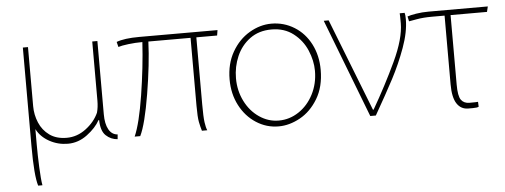

<svg xmlns="http://www.w3.org/2000/svg" viewBox="-46 -596 2347 893"><g transform="rotate(-5 1127.5 -149.0)"><path d="M405 -100Q386 -65 344.5 -34Q303 -3 254 -3Q208 -3 168 -25Q128 -47 109 -84V-13Q109 37 111.5 94.5Q114 152 119 179H99Q84 131 84 -7V-467H108V-191Q108 -151 123.5 -114Q139 -77 171 -54Q203 -31 251 -31Q300 -31 341 -62Q382 -93 401 -135Q408 -160 408 -191V-467H432V-125Q432 -80 446.5 -54Q461 -28 488 -26L486 -4Q455 -6 432 -27.5Q409 -49 408 -100Z M892 -131Q892 -73 895.5 -47.5Q899 -22 905 -9H880Q874 -28 869.5 -51Q865 -74 865 -127V-444H668Q664 -340 641 -201Q618 -62 592 -9H566Q592 -68 612.5 -197.5Q633 -327 640 -444Q607 -444 574.5 -440Q542 -436 527 -431L521 -455Q558 -469 628 -469H993L989 -444H892Z M1237 2Q1181 2 1133 -29Q1085 -60 1057 -114Q1029 -168 1029 -235Q1029 -308 1060.5 -363Q1092 -418 1142 -447.5Q1192 -477 1245 -477Q1303 -477 1351.5 -447Q1400 -417 1427.5 -363.5Q1455 -310 1455 -243Q1455 -164 1421.5 -108.5Q1388 -53 1338 -25.5Q1288 2 1238 2ZM1241 -25Q1291 -25 1334 -53.5Q1377 -82 1402.5 -131.5Q1428 -181 1428 -241Q1428 -288 1407.5 -336.5Q1387 -385 1345 -417.5Q1303 -450 1243 -450Q1184 -450 1142.5 -419.5Q1101 -389 1080 -340.5Q1059 -292 1059 -238Q1059 -180 1083.5 -131Q1108 -82 1150 -53.5Q1192 -25 1240 -25Z M1512 -469 1681 -37H1684Q1746 -144 1795.5 -249.5Q1845 -355 1845 -427Q1845 -463 1844 -473H1867Q1870 -464 1870 -443Q1870 -384 1843.5 -311Q1817 -238 1782 -171.5Q1747 -105 1692 -9H1666L1489 -469Z M2172 -8Q2165 -4 2145 -4Q2125 -4 2123 -4Q2089 -4 2070 -33Q2051 -62 2051 -123V-444H1992Q1951 -444 1921 -438.5Q1891 -433 1884 -432L1879 -455Q1892 -460 1920 -464.5Q1948 -469 1978 -469H2255L2249 -444H2079V-119Q2079 -66 2092 -48Q2105 -30 2131 -30Q2165 -30 2171 -31Z"/></g></svg>

Font: LINE Seed Sans KR Thin
Style: Regular
Weight: 250
Designer: LINE BX Design & Sandoll Inc & Dalton Maag Ltd
Foundry: Sandoll Inc.
Version: Version 1.000